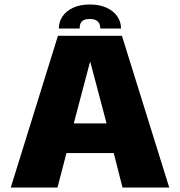

<svg xmlns="http://www.w3.org/2000/svg" viewBox="-20 -835 801 855"><path d="M28 0H236L276 -153.5H486.5L525.5 0H733.5L523 -675.5H238ZM308.5 -285.5 380.5 -558H382.5L454.5 -285.5ZM380.5 -815Q337 -815 306 -800.8Q275 -786.5 258.5 -762.2Q242 -738 242 -708H334.5Q334.5 -722 339 -731.5Q343.5 -741 353.5 -745.8Q363.5 -750.5 380.5 -750.5Q395.5 -750.5 405.8 -745.8Q416 -741 421.2 -731.8Q426.5 -722.5 426.5 -708H519Q519 -738 502.2 -762.2Q485.5 -786.5 454.2 -800.8Q423 -815 380.5 -815Z"/></svg>

Font: Anybody Thin ExtraBold
Style: Regular
Weight: 800
Version: Version 1.113;gftools[0.9.25]